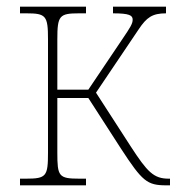

<svg xmlns="http://www.w3.org/2000/svg" viewBox="-20 -556 541 576"><path d="M40 0H238V-20H218C156 -20 152 -27 152 -98V-262H245L343 -110C407 -12 421 0 479 0H490V-20H486C441 -20 422 -40 372 -117L268 -278L396 -468C420 -504 437 -516 478 -516V-536H319V-516C368 -516 378 -510 378 -497C378 -485 371 -474 348 -440L245 -287H152V-438C152 -509 158 -516 217 -516H238V-536H40V-516H59C118 -516 124 -509 124 -438V-98C124 -27 119 -20 58 -20H40Z"/></svg>

Font: Noto Serif SemiCondensed Thin
Style: Regular
Weight: 100
Width: 4
Designer: Monotype Design Team
Foundry: Monotype Imaging Inc.
Version: Version 2.015